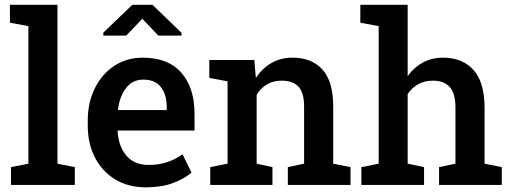

<svg xmlns="http://www.w3.org/2000/svg" viewBox="-20 -782 2164 812"><path d="M26.4 0V-75.2L100.1 -89.8V-671.4L22 -686V-761.7H223.1V-89.8L296.4 -75.2V0Z M597.7 10.3Q522.5 10.3 467.3 -23.2Q412.1 -56.6 381.6 -115.7Q351.1 -174.8 351.1 -251V-271.5Q351.1 -348.6 381.1 -408.9Q411.1 -469.2 463.6 -503.7Q516.1 -538.1 584 -538.1Q690.9 -538.1 746.8 -474.6Q802.7 -411.1 802.7 -300.3V-230H478.5L477.5 -227.5Q480.5 -165 513.7 -124.8Q546.9 -84.5 608.4 -84.5Q651.4 -84.5 686.5 -96.2Q721.7 -107.9 752 -129.4L790 -52.2Q758.8 -25.4 710.7 -7.6Q662.6 10.3 597.7 10.3ZM480.5 -316.4H685.1V-329.1Q685.1 -380.9 660.9 -413.1Q636.7 -445.3 585.4 -445.3Q540.5 -445.3 512.9 -409.2Q485.4 -373 479 -318.8ZM417 -631.3V-644L539.6 -761.7H625L747.6 -643.1V-631.3H649.9L582 -702.6L513.7 -631.3Z M869.1 0V-75.2L942.4 -89.8V-438L865.2 -452.6V-528.3H1055.7L1062 -451.7Q1088.4 -492.7 1127.7 -515.4Q1167 -538.1 1216.8 -538.1Q1298.3 -538.1 1343.8 -487.8Q1389.2 -437.5 1389.2 -331.5V-89.8L1462.4 -75.2V0H1197.3V-75.2L1266.1 -89.8V-330.6Q1266.1 -390.6 1242.2 -415.8Q1218.3 -440.9 1170.9 -440.9Q1135.7 -440.9 1108.9 -425Q1082 -409.2 1065.4 -380.9V-89.8L1132.3 -75.2V0Z M1508.3 0V-75.2L1581.5 -89.8V-671.4L1503.9 -686V-761.7H1704.1V-460Q1730.5 -497.1 1768.3 -517.6Q1806.2 -538.1 1854 -538.1Q1935.5 -538.1 1982.4 -486.1Q2029.3 -434.1 2029.3 -325.7V-89.8L2102.1 -75.2V0H1836.9V-75.2L1906.2 -89.8V-326.7Q1906.2 -387.2 1881.8 -414.1Q1857.4 -440.9 1810.1 -440.9Q1776.4 -440.9 1749 -426Q1721.7 -411.1 1704.1 -384.3V-89.8L1773.4 -75.2V0Z"/></svg>

Font: Roboto Slab Medium
Style: Regular
Weight: 500
Designer: Google
Version: Version 2.001; ttfautohint (v1.8.3)